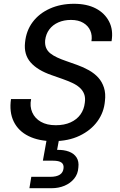

<svg xmlns="http://www.w3.org/2000/svg" viewBox="-20 -732 632 1012"><path d="M261 12Q185 12 131 -14.5Q77 -41 52.5 -91Q28 -141 38 -210H144Q136 -171 150 -139.5Q164 -108 195.5 -90Q227 -72 274 -72Q319 -72 352 -87Q385 -102 404 -128.5Q423 -155 427 -190Q431 -217 423.5 -236.5Q416 -256 399.5 -270.5Q383 -285 360 -295.5Q337 -306 309 -316Q281 -326 252 -336Q177 -362 141 -403.5Q105 -445 112 -508Q118 -570 152 -615.5Q186 -661 242.5 -686.5Q299 -712 370 -712Q438 -712 485 -687.5Q532 -663 555 -618.5Q578 -574 568 -515H462Q467 -545 456 -570.5Q445 -596 419 -611.5Q393 -627 354 -627Q317 -627 287.5 -614Q258 -601 240 -577Q222 -553 218 -520Q216 -497 223 -480Q230 -463 245 -451Q260 -439 281.5 -429Q303 -419 329.5 -410Q356 -401 386 -390Q420 -378 449 -361.5Q478 -345 498 -323Q518 -301 528 -270Q538 -239 533 -199Q528 -140 493.5 -92.5Q459 -45 399.5 -16.5Q340 12 261 12ZM135 260 145 200H245Q278 200 295.5 188.5Q313 177 315 154Q317 134 303.5 124.5Q290 115 260 115H206L228 -7H293L281 58Q316 57 343 67Q370 77 383.5 98Q397 119 393 151Q391 185 371 209.5Q351 234 320 247Q289 260 252 260Z"/></svg>

Font: DM Sans 12pt Medium
Style: Italic
Weight: 500
Italic angle: -10°
Version: Version 4.004;gftools[0.9.30]